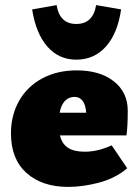

<svg xmlns="http://www.w3.org/2000/svg" viewBox="-20 -722 549 753"><path d="M418 -152 479 -62Q431 -22 367.5 -5.5Q304 11 248 11Q145 11 84 -43.5Q23 -98 23 -199Q23 -271 55.5 -327.5Q88 -384 146.5 -415Q205 -446 281 -446Q372 -446 426.5 -403Q481 -360 481 -288Q481 -225 476 -191H215Q223 -158 246.5 -142.5Q270 -127 313 -127Q363 -127 418 -152ZM214 -280H318Q316 -311 304 -326.5Q292 -342 273 -342Q249 -342 234 -325.5Q219 -309 214 -280ZM106 -685 202 -702Q214 -628 279 -628Q345 -628 357 -702L455 -685Q441 -590 395 -539Q349 -488 279 -488Q211 -488 166 -539Q121 -590 106 -685Z"/></svg>

Font: Ysabeau Black
Style: Regular
Weight: 900
Designer: Christian Thalmann (Catharsis Fonts)
Version: Version 0.003